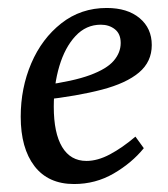

<svg xmlns="http://www.w3.org/2000/svg" viewBox="-20 -449 422 482"><path d="M248 -429Q300 -429 330.5 -403.5Q361 -378 361 -336Q361 -294 329 -267Q297 -240 236 -224Q175 -208 87 -198L90 -235Q164 -245 206 -260.5Q248 -276 265.5 -296.5Q283 -317 283 -341Q283 -364 268.5 -375.5Q254 -387 233 -387Q196 -387 169.5 -358.5Q143 -330 129 -283Q115 -236 115 -181Q115 -115 136 -80Q157 -45 197 -45Q225 -45 256 -61.5Q287 -78 320 -106L341 -77Q311 -40 265.5 -13.5Q220 13 166 13Q101 13 66.5 -32Q32 -77 32 -156Q32 -228 58.5 -290Q85 -352 134 -390.5Q183 -429 248 -429Z"/></svg>

Font: Rasa
Style: Italic
Weight: 400
Italic angle: -7.10001°
Designer: Anna Giedrys (Yrsa+Rasa design), David Brezina (Yrsa art-direction, Rasa art-direction, design)
Foundry: Rosetta Type Foundry
Version: Version 2.004